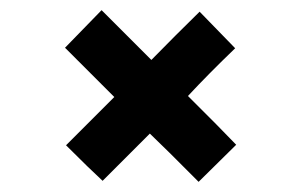

<svg xmlns="http://www.w3.org/2000/svg" viewBox="-20 -358 558 378"><path d="M373 -335 443 -263Q390 -212 350 -169Q350 -169 406 -113L445 -73L371 0L314 -57L275 -95Q275 -95 212 -32L182 -2Q157 -25 110 -72L205 -167L108 -264L180 -338L278 -240Q325 -288 373 -335Z"/></svg>

Font: Josefin Sans
Style: Regular
Weight: 400
Designer: Santiago Orozco
Foundry: Typemade
Version: Version 2.000